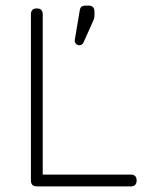

<svg xmlns="http://www.w3.org/2000/svg" viewBox="-20 -663 526 683"><path d="M262 -502Q255 -502 250 -507.5Q245 -513 246 -521L264 -628Q267 -643 283 -643H296Q316 -643 316 -621V-606Q316 -598 312 -590L278 -514Q273 -502 262 -502ZM111 0Q90 0 90 -21V-612Q90 -633 111 -633Q132 -633 132 -612V-42H445Q466 -42 466 -21Q466 0 445 0Z"/></svg>

Font: Jura Light
Style: Regular
Weight: 300
Designer: Daniel Johnson, Alexei Vanyashin
Foundry: Daniel Johnson
Version: Version 5.103